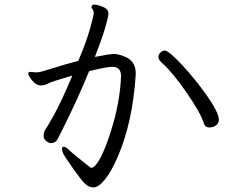

<svg xmlns="http://www.w3.org/2000/svg" viewBox="-20 -774 1040 836"><path d="M393 -526Q457 -539 475.5 -539Q494 -539 517 -530Q571 -511 571 -456V-450Q558 -243 493 -92Q465 -27 437 7.5Q409 42 387.5 42Q366 42 349 25Q332 8 295.5 -44Q259 -96 254.5 -107Q250 -118 250 -126.5Q250 -135 258 -135Q266 -135 278 -123.5Q290 -112 310 -95.5Q330 -79 348 -65Q366 -51 374 -44H380Q384 -44 385 -45Q419 -67 461 -197Q503 -327 507 -443Q507 -483 469 -483Q444 -483 368 -464Q314 -331 233 -172Q223 -151 202 -151Q193 -151 181.5 -159.5Q170 -168 170 -183Q170 -198 177 -209Q233 -295 295 -445Q202 -418 188 -410Q174 -402 158.5 -402Q143 -402 130.5 -413Q118 -424 110.5 -436.5Q103 -449 103 -453V-455Q104 -461 113 -461L125 -460Q130 -459 134 -459H143Q154 -459 212 -477.5Q270 -496 321 -509Q355 -589 371.5 -647.5Q388 -706 388 -716.5Q388 -727 383 -733.5Q378 -740 378 -742.5Q378 -745 380 -749Q383 -754 391 -754Q399 -754 412 -750Q449 -739 451 -722Q452 -719 452 -711.5Q452 -704 439.5 -658.5Q427 -613 393 -526ZM867 -238Q854 -282 792 -371.5Q730 -461 684 -501Q670 -514 670 -525.5Q670 -537 679 -546Q689 -554 697.5 -554Q706 -554 726.5 -536.5Q747 -519 774 -490Q801 -461 828.5 -427Q856 -393 880 -359Q904 -325 918.5 -297Q933 -269 933 -253.5Q933 -238 921 -228.5Q909 -219 891 -219Q873 -219 867 -238Z"/></svg>

Font: LXGW Bright TC
Style: Regular
Weight: 400
Designer: Christian Thalmann (Catharsis Fonts)
Foundry: LXGW / Christian Thalmann (Catharsis Fonts) / Fontworks Inc.
Version: Version 5.501